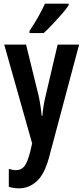

<svg xmlns="http://www.w3.org/2000/svg" viewBox="-20 -786 455 1046"><path d="M3 -543H122L190 -266Q202 -212 207 -155H211Q213 -181 217 -207Q221 -233 229 -266L294 -543H411L246 76Q221 166 178.5 203Q136 240 85 240Q70 240 56 238Q42 236 28 232V134Q49 141 67 141Q96 141 113 119.5Q130 98 145 39L155 -5ZM354 -757Q341 -737 317 -709.5Q293 -682 266.5 -654Q240 -626 218 -606H141V-618Q168 -658 189 -695.5Q210 -733 225 -766H354Z"/></svg>

Font: Noto Sans Gurmukhi ExtraCondensed SemiBold
Style: Regular
Weight: 600
Width: 2
Designer: Jelle Bosma - Monotype Design Team
Foundry: Monotype Imaging Inc.
Version: Version 2.004; ttfautohint (v1.8.4.7-5d5b)